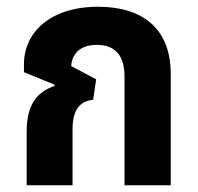

<svg xmlns="http://www.w3.org/2000/svg" viewBox="-20 -549 588 569"><path d="M59 0H195V-167C195 -219 214 -250 256 -253L265 -314L191 -353C193 -388 216 -416 267 -416C321 -416 349 -385 349 -322V0H486V-330C486 -463 404 -529 271 -529C128 -529 51 -452 51 -359V-335L142 -298L141 -294C88 -276 59 -237 59 -158Z"/></svg>

Font: Noto Sans Thai UI Cond
Style: Bold
Weight: 700
Width: 3
Designer: Monotype Design Team
Foundry: Monotype Imaging Inc.
Version: Version 2.000